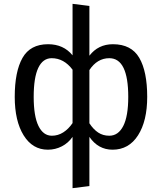

<svg xmlns="http://www.w3.org/2000/svg" viewBox="-20 -770 846 1003"><path d="M749 -264Q749 -138 701 -63Q653 12 568 12Q493 12 447 -55V202L359 213V-55Q337 -23 303 -5.5Q269 12 230 12Q150 12 103.5 -63Q57 -138 57 -264Q57 -396 97.5 -467.5Q138 -539 231 -539Q312 -539 359 -481V-750L447 -739V-479Q493 -539 570 -539Q666 -539 707.5 -468Q749 -397 749 -264ZM359 -127V-406Q314 -466 250 -466Q204 -466 180 -415.5Q156 -365 156 -264Q156 -163 181 -112Q206 -61 251 -61Q283 -61 310.5 -78.5Q338 -96 359 -127ZM650 -264Q650 -466 551 -466Q488 -466 447 -404V-126Q468 -94 493 -77.5Q518 -61 551 -61Q598 -61 624 -112Q650 -163 650 -264Z"/></svg>

Font: Fira GO
Style: Regular
Weight: 400
Designer: Carrois Corporate
Foundry: Carrois Corporate GbR
Version: Version 0.300